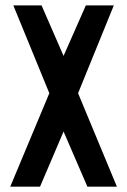

<svg xmlns="http://www.w3.org/2000/svg" viewBox="-20 -704 480 724"><path d="M18.6 0 166 -352.5 30.3 -683.6H136.7L219.7 -493.2L303.7 -683.6H409.2L274.4 -352.5L420.9 0H309.6L219.7 -208L130.9 0Z"/></svg>

Font: Post No Bills Colombo
Style: Bold
Weight: 700
Designer: Kosala Senevirathne, Siva Puranthara, Lasantha Premarathna, Tharique Azeez
Foundry: Mooniak
Version: Version 1.220 ; ttfautohint (v1.6)